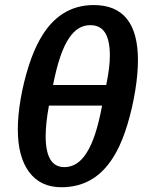

<svg xmlns="http://www.w3.org/2000/svg" viewBox="-20 -745 593 774"><path d="M357.9 -724.6Q536.1 -724.6 536.1 -502Q536.1 -446.8 524.9 -378.2Q513.7 -309.6 493.9 -243.7Q474.1 -177.7 447.8 -129.9Q408.2 -58.6 353.5 -24.4Q298.8 9.8 227.1 9.8Q143.1 9.8 97.4 -51.5Q51.8 -112.8 51.8 -223.6Q51.8 -278.8 63.2 -345.7Q74.7 -412.6 95 -476.8Q115.2 -541 141.6 -587.4Q218.8 -724.6 357.9 -724.6ZM344.2 -643.6Q293.5 -643.6 259.3 -592.8Q239.3 -564 223.1 -516.6Q207 -469.2 193.8 -402.3H408.2Q422.9 -473.1 422.9 -520.5Q422.9 -582.5 403.6 -613Q384.3 -643.6 344.2 -643.6ZM239.3 -71.3Q292.5 -71.3 328.1 -127.4Q366.7 -185.5 391.6 -319.3H177.2Q164.1 -247.1 164.1 -195.8Q164.1 -71.3 239.3 -71.3Z"/></svg>

Font: Arimo SemiBold
Style: Italic
Weight: 600
Italic angle: -12°
Version: Version 1.33